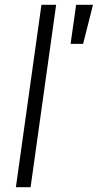

<svg xmlns="http://www.w3.org/2000/svg" viewBox="-20 -777 406 797"><path d="M46 0 152 -757H213L107 0ZM273 -595 296 -757H366L325 -595Z"/></svg>

Font: Plus Jakarta Sans Light
Style: Italic
Weight: 300
Italic angle: -8°
Designer: Gumpita Rahayu
Foundry: Tokotype
Version: Version 2.071; ttfautohint (v1.8.4.7-5d5b);gftools[0.9.29]